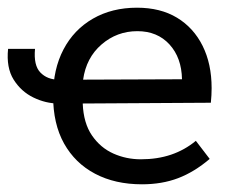

<svg xmlns="http://www.w3.org/2000/svg" viewBox="-21 -464 610 499"><path d="M131 -195Q98 -195 66 -210.5Q34 -226 14.5 -257Q-5 -288 0 -337H70Q66 -294 84 -275.5Q102 -257 131 -257ZM524 -51Q484 -17 442 -1Q400 15 348 15Q278 15 226 -12.5Q174 -40 145.5 -91Q117 -142 117 -215Q117 -284 144 -335.5Q171 -387 220.5 -415.5Q270 -444 335 -444Q396 -444 439 -418Q482 -392 505.5 -345Q529 -298 529 -235Q529 -226 528.5 -216.5Q528 -207 527 -197L194 -195Q196 -144 218 -112Q240 -80 273.5 -65Q307 -50 345 -50Q388 -50 423.5 -62Q459 -74 488 -98ZM452 -258Q451 -314 419.5 -348.5Q388 -383 336 -383Q283 -383 243 -348.5Q203 -314 195 -257Z"/></svg>

Font: Podkova VF Beta
Style: Regular
Weight: 400
Designer: Ilya Yudin
Foundry: Cyreal (www.cyreal.org)
Version: Version 2.100